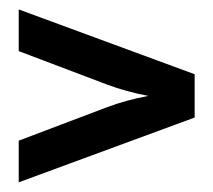

<svg xmlns="http://www.w3.org/2000/svg" viewBox="-20 -505 450 405"><path d="M19.5 -485.1 390.6 -348.4V-325.4V-280V-257.1L19.5 -120.4V-208.3L205.1 -278.6Q246.6 -294.2 293 -302.7Q246.6 -311.3 205.1 -326.9L19.5 -397.2Z"/></svg>

Font: Orelega One
Style: Regular
Weight: 400
Version: Version 1.1 ; ttfautohint (v1.8.3)